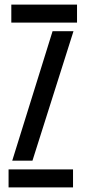

<svg xmlns="http://www.w3.org/2000/svg" viewBox="-20 -820 375 840"><path d="M17.5 0V-79H299.5V0ZM29.5 -721V-800H317V-721ZM33.5 -117 210 -683.5H301.5L122 -117Z"/></svg>

Font: Big Shoulders Stencil Text Thin Medium
Style: Regular
Weight: 500
Version: Version 2.001